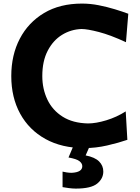

<svg xmlns="http://www.w3.org/2000/svg" viewBox="-20 -825 795 1088"><path d="M458.5 14.2Q330.6 14.2 237.5 -37.4Q144.5 -88.9 94.2 -180.9Q43.9 -272.9 43.9 -394Q43.9 -513.2 92.3 -605.7Q140.6 -698.2 230.2 -751.5Q319.8 -804.7 444.3 -804.7Q492.2 -804.7 540 -795.2Q587.9 -785.6 631.1 -772.5Q674.3 -759.3 707 -747.1L693.8 -585.9Q606 -626.5 540.5 -643.6Q475.1 -660.6 442.4 -660.6Q382.3 -658.7 331.8 -627.7Q281.2 -596.7 250.5 -537.8Q219.7 -479 219.7 -394Q219.7 -321.3 248.5 -260.7Q277.3 -200.2 335 -163.8Q392.6 -127.4 478.5 -125.5Q523.4 -125.5 582.3 -143.3Q641.1 -161.1 692.4 -193.8L701.7 -32.7Q652.3 -15.6 587.4 -0.7Q522.5 14.2 458.5 14.2ZM409.2 243.7Q391.1 243.7 369.1 240.7Q347.2 237.8 334.5 235.4V147.5Q342.8 149.9 358.2 152.1Q373.5 154.3 385.7 154.3Q446.3 151.4 446.3 116.7Q446.3 101.1 430.4 88.4Q414.6 75.7 368.2 67.4L408.7 -28.3H489.7V0L465.3 55.7Q517.6 65.9 541.5 89.8Q565.4 113.8 565.4 147Q565.4 187 530.8 215.3Q496.1 243.7 409.2 243.7Z"/></svg>

Font: Pinar-FD Bold
Style: Regular
Weight: 700
Designer: Amin Abedi
Version: Version 3.000